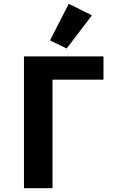

<svg xmlns="http://www.w3.org/2000/svg" viewBox="-20 -997 640 1017"><path d="M106.9 0H258.2V-574.9H528.1V-698.2H106.9ZM245 -783 333.1 -740.1 467 -915.8 344.1 -976.9Z"/></svg>

Font: Margiela Mono Bold
Style: Regular
Weight: 700
Designer: Mike Abbink, Paul van der Laan, Pieter van Rosmalen
Foundry: Bold Monday
Version: Version 2.003 2021